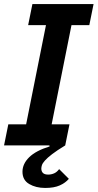

<svg xmlns="http://www.w3.org/2000/svg" viewBox="-20 -718 482 948"><path d="M21 -104H109L207 -594H119L140 -698H442L421 -594H333L235 -104H323L302 0Q261 25 237.5 43Q214 61 202 74.5Q190 88 187 97.5Q184 107 184 114Q184 128 192 136Q200 144 218 144Q233 144 247 138Q261 132 272 117L320 165Q303 185 275 197.5Q247 210 203 210Q157 210 124 190.5Q91 171 91 130Q91 91 124 58.5Q157 26 225 5L224 0H0Z"/></svg>

Font: IBM Plex Sans SmBld
Style: Italic
Weight: 600
Italic angle: -11°
Designer: Mike Abbink, Paul van der Laan, Pieter van Rosmalen
Foundry: Bold Monday
Version: Version 3.005